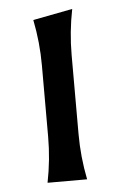

<svg xmlns="http://www.w3.org/2000/svg" viewBox="-45 -580 383 614"><g transform="rotate(-5 146.5 -273.5)"><path d="M83 0Q97.7 -73.2 97.7 -146.5V-376Q97.7 -449.2 83 -522.5L210 -546.9Q195.3 -473.6 195.3 -400.4V-146.5Q195.3 -73.2 210 0Z"/></g></svg>

Font: Classica
Style: Book
Weight: 400
Version: Version 1.001